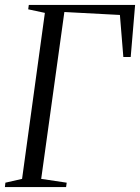

<svg xmlns="http://www.w3.org/2000/svg" viewBox="-23 -763 571 783"><path d="M-3 0 -1 -18 67 -33.5 160 -710.5 92 -725 94.5 -743H528L510 -530.5H480L466 -702L239.5 -714L145 -33.5L249 -18L246.5 0Z"/></svg>

Font: Merriweather 144pt Light
Style: Italic
Weight: 300
Italic angle: -7.8°
Version: Version 2.101